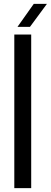

<svg xmlns="http://www.w3.org/2000/svg" viewBox="-20 -980 264 1000"><path d="M54.5 0V-800H142.5V0ZM71 -840 156 -960H224.5L136 -840Z"/></svg>

Font: Big Shoulders Text Thin Medium
Style: Regular
Weight: 500
Version: Version 2.002